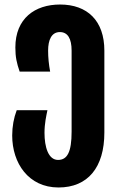

<svg xmlns="http://www.w3.org/2000/svg" viewBox="-20 -580 534 850"><path d="M239 250C369 250 442 161 442 7V-356C442 -488 367 -560 246 -560C134 -560 48 -498 48 -370C48 -327 54 -301 67 -263H202C196 -295 193 -326 193 -356C193 -403 208 -438 245 -438C280 -438 297 -409 297 -356V3C297 93 278 128 237 128C194 128 177 71 177 8C177 -33 185 -68 190 -92H54C41 -58 34 -20 34 20C34 142 106 250 239 250Z"/></svg>

Font: Noto Sans Georgian ExtraCondensed ExtraBold
Style: Regular
Weight: 800
Width: 2
Designer: Monotype Design Team, Akaki Razmadze
Foundry: Google LLC
Version: Version 2.005